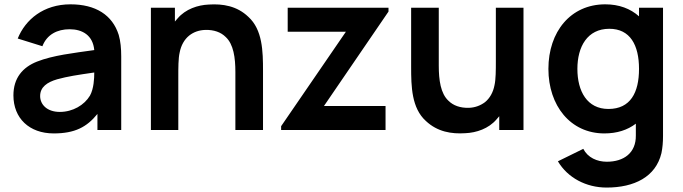

<svg xmlns="http://www.w3.org/2000/svg" viewBox="-20 -598 3142 883"><path d="M537.5 0V-338.5C537.5 -375 534.4 -408.3 526 -437.5C496.9 -529.2 419.8 -578.1 304.2 -578.1C180.2 -578.1 96.9 -508.3 61.5 -420.8L175 -385.4C195.8 -439.6 243.8 -463.5 300 -463.5C359.4 -463.5 407.3 -435.4 413.5 -367.7C318.8 -354.2 224 -343.8 150 -314.6C84.4 -288.5 41.7 -239.6 41.7 -159.4C41.7 -54.2 114.6 15.6 227.1 15.6C324 15.6 379.2 -13.5 428.1 -74V0ZM393.8 -158.3C367.7 -114.6 314.6 -83.3 255.2 -83.3C195.8 -83.3 164.6 -117.7 164.6 -156.2C164.6 -197.9 196.9 -219.8 242.7 -233.3C292.7 -246.9 334.4 -253.1 413.5 -264.6C413.5 -236.5 411.5 -190.6 393.8 -158.3Z M1121.9 -520.8C1069.8 -570.8 1004.2 -581.2 940.6 -577.1C889.6 -575 833.3 -556.2 796.9 -513.5C792.7 -508.3 788.5 -503.1 784.4 -499V-562.5H674V0H800V-244.8V-245.8C800 -286.5 800 -329.2 806.2 -356.2C812.5 -389.6 828.1 -416.7 850 -434.4C870.8 -451 895.8 -459.4 924 -460.4C963.5 -461.5 995.8 -450 1017.7 -428.1C1054.2 -394.8 1062.5 -332.3 1062.5 -266.7V0H1189.6V-271.9C1189.6 -362.5 1187.5 -461.5 1121.9 -520.8Z M1753.1 -110.4H1469.8L1766.7 -544.8V-562.5H1303.1V-452.1H1570.8L1272.9 -17.7V0H1753.1Z M2260.4 -562.5V-317.7V-316.7C2260.4 -277.1 2260.4 -233.3 2254.2 -206.3C2247.9 -172.9 2232.3 -145.8 2210.4 -128.1C2189.6 -112.5 2164.6 -103.1 2136.5 -102.1C2096.9 -101 2064.6 -112.5 2042.7 -134.4C2006.3 -167.7 1997.9 -230.2 1997.9 -295.8V-562.5H1870.8V-290.6C1870.8 -200 1872.9 -101 1938.5 -41.7C1991.7 8.3 2056.2 18.8 2119.8 14.6C2170.8 12.5 2227.1 -6.2 2263.5 -49C2267.7 -54.2 2271.9 -59.4 2276 -63.5V0H2387.5V-562.5Z M2918.8 -562.5V-522.9C2879.2 -558.3 2827.1 -578.1 2763.5 -578.1C2604.2 -578.1 2502.1 -452.1 2502.1 -281.2C2502.1 -112.5 2603.1 15.6 2759.4 15.6C2817.7 15.6 2865.6 0 2904.2 -29.2V25C2905.2 105.2 2849 145.8 2770.8 145.8C2726 145.8 2683.3 127.1 2662.5 86.5L2545.8 143.8C2590.6 219.8 2676 264.6 2769.8 264.6C2896.9 264.6 2995.8 215.6 3021.9 106.3C3027.1 81.2 3029.2 56.3 3029.2 27.1V-562.5ZM2778.1 -96.9C2680.2 -96.9 2635.4 -178.1 2635.4 -281.2C2635.4 -383.3 2681.3 -465.6 2782.3 -465.6C2878.1 -465.6 2918.8 -390.6 2918.8 -281.2C2918.8 -171.9 2879.2 -96.9 2778.1 -96.9Z"/></svg>

Font: Manrope3 Bold
Style: Regular
Weight: 700
Designer: Mikhail Sharanda
Foundry: Mikhail Sharanda
Version: Version 3.000;PS 003.000;hotconv 1.0.88;makeotf.lib2.5.64775